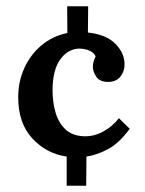

<svg xmlns="http://www.w3.org/2000/svg" viewBox="-20 -490 464 613"><path d="M192.9 103V9.9Q127.6 0.4 82.9 -48.4Q38.1 -97.2 38.1 -179.3Q38.1 -229.6 57.6 -272.5Q77 -315.4 112.2 -345.1Q147.4 -374.8 195.1 -384.7L194.4 -470.1H261.5L260.7 -386.1Q319.4 -379.9 348.6 -350Q377.7 -320.1 377.7 -284.6Q377.7 -262.6 364.7 -245.9Q351.7 -229.2 327.5 -228.5Q298.5 -228.1 287.5 -244.8Q276.5 -261.5 276.5 -277.2Q276.5 -283.8 278.7 -293Q280.9 -302.2 285.3 -310.2Q279.8 -321.2 269.3 -326.5Q258.9 -331.9 248.3 -333.5Q237.6 -335.2 230.7 -334.8Q194.7 -332.6 171.3 -298.7Q147.8 -264.8 147.8 -201.3Q147.8 -163.9 157.3 -130.9Q166.9 -97.9 188.7 -77.2Q210.5 -56.5 247.2 -55Q278.7 -53.5 308.8 -69.7Q338.8 -85.8 359.7 -112.6L394.2 -78.8Q360.8 -33.4 325.6 -14.3Q290.4 4.8 256 9.9L255.2 103Z"/></svg>

Font: Parastoo
Style: Regular
Weight: 400
Foundry: Saber Rastikerdar (saber.rastikerdar@gmail.com)
Version: Version 3.000